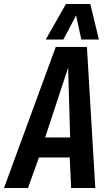

<svg xmlns="http://www.w3.org/2000/svg" viewBox="-54 -941 550 961"><path d="M-34 0 225 -706H381L423 0H302L295 -153H141L86 0ZM172 -253H297L287 -602ZM175 -743 276 -921H398L441 -743H353L327 -864L263 -743Z"/></svg>

Font: Georama SemiCondensed SemiBold
Style: Italic
Weight: 600
Width: 4
Italic angle: -9°
Designer: Jean-Baptiste Levee
Foundry: Production Type
Version: Version 1.000